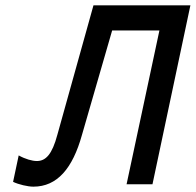

<svg xmlns="http://www.w3.org/2000/svg" viewBox="-20 -690 733 719"><path d="M330 -670 195 -186C175 -111 151 -87 118 -87C101 -87 75 -94 50 -108L29 -9C50 1 84 9 105 9C194 9 252 -59 287 -185L400 -576H577L454 0H551L693 -670Z"/></svg>

Font: LT Wave Mono Medium
Style: Italic
Weight: 500
Designer: Daniel Lyons
Version: Version 2.5 (Glyphs App)